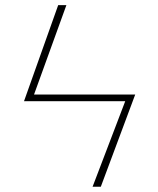

<svg xmlns="http://www.w3.org/2000/svg" viewBox="-20 -710 602 730"><path d="M71.3 -325.2 201.2 -690.4H232.4L109.4 -350.6H494.1L363.3 0H332L456.1 -325.2Z"/></svg>

Font: Gothic A1 Thin
Style: Regular
Weight: 250
Designer: HanYang I&C Co.,Ltd.
Foundry: HanYang I&C Co.,Ltd.
Version: Version 2.50